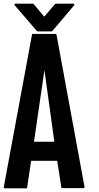

<svg xmlns="http://www.w3.org/2000/svg" viewBox="-38 -1022 538 1042"><path d="M420.9 -6.8Q420.9 -5.9 420.9 -4.9Q420.9 -3.9 419.9 -2.9Q418.9 -2 418 -2Q417 -1 416 -1Q377 -1 299.8 -1Q297.9 -1 296.9 -2Q294.9 -2.9 294.9 -4.9Q287.1 -52.7 272.5 -149.4Q225.6 -149.4 130.9 -149.4Q124 -100.6 109.4 -4.9Q109.4 -2.9 108.4 -1Q107.4 0 104.5 0Q65.4 0 -11.7 0Q-13.7 0 -14.6 -1Q-15.6 -1 -16.6 -2Q-16.6 -2.9 -16.6 -3.9Q-17.6 -4.9 -17.6 -5.9Q34.2 -282.2 135.7 -834Q135.7 -835.9 136.7 -836.9Q138.7 -837.9 140.6 -837.9Q181.6 -837.9 263.7 -837.9Q265.6 -837.9 266.6 -836.9Q268.6 -835.9 268.6 -834Q319.3 -558.6 420.9 -6.8ZM203.1 -641.6Q184.6 -512.7 146.5 -252.9Q183.6 -252.9 256.8 -252.9Q239.3 -382.8 203.1 -641.6ZM42 -993.2Q40 -994.1 40 -996.1Q40 -997.1 41 -999Q42 -1001 43 -1001Q43.9 -1002 45.9 -1002Q77.1 -1002 140.6 -1002Q142.6 -1002 143.6 -1001Q144.5 -1001 144.5 -1000Q164.1 -977.5 202.1 -931.6Q221.7 -955.1 260.7 -1000Q261.7 -1001 262.7 -1001Q263.7 -1002 264.6 -1002Q296.9 -1002 359.4 -1002Q361.3 -1002 362.3 -1001Q364.3 -1001 365.2 -999Q365.2 -998 365.2 -997.1Q365.2 -996.1 365.2 -996.1Q364.3 -994.1 364.3 -993.2Q324.2 -946.3 246.1 -853.5Q245.1 -853.5 244.1 -852.5Q243.2 -851.6 242.2 -851.6Q216.8 -851.6 166 -851.6Q164.1 -851.6 163.1 -852.5Q162.1 -853.5 162.1 -853.5Q122.1 -900.4 42 -993.2Z"/></svg>

Font: Typeface
Style: Regular
Weight: 400
Version: Version 1.0